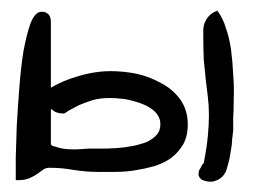

<svg xmlns="http://www.w3.org/2000/svg" viewBox="-20 -324 479 363"><path d="M215.8 -136.7Q232.4 -133.8 248 -127.9Q263.7 -122.1 273.4 -112.3Q283.2 -102.5 283.2 -88.9Q283.2 -77.1 276.4 -69.3Q269.5 -61.5 257.8 -55.7Q245.1 -50.8 230.5 -47.9Q214.8 -44.9 199.2 -43.9Q183.6 -43 169.9 -43H146.5Q144.5 -43 132.8 -42Q121.1 -41 107.4 -42Q94.7 -43 84 -46.9Q79.1 -47.9 77.1 -49.8L76.2 -51.8V-118.2L83 -113.3Q89.8 -109.4 100.6 -109.4Q102.5 -109.4 110.4 -115.2Q117.2 -119.1 128.9 -125Q140.6 -129.9 155.3 -134.8Q169.9 -138.7 187.5 -138.7Q199.2 -138.7 215.8 -136.7ZM284.2 -167Q263.7 -178.7 238.3 -184.6Q212.9 -189.5 189.5 -189.5Q159.2 -189.5 127 -179.7Q99.6 -171.9 76.2 -158.2V-282.2Q76.2 -293.9 70.3 -297.9Q66.4 -301.8 58.6 -301.8Q45.9 -301.8 37.1 -278.3Q30.3 -258.8 24.4 -227.5Q19.5 -196.3 16.6 -159.2Q13.7 -122.1 11.7 -86.9Q10.7 -53.7 9.8 -26.4Q9.8 1 9.8 11.7V16.6H14.6Q27.3 16.6 36.1 12.7Q44.9 8.8 51.8 3.9L62.5 -3.9Q67.4 -6.8 73.2 -6.8Q96.7 -6.8 118.2 -2.9Q141.6 1 165 1Q180.7 1 198.2 1Q216.8 1 235.4 -2Q253.9 -4.9 271.5 -9.8Q290 -15.6 303.7 -25.4Q317.4 -36.1 326.2 -50.8Q335 -66.4 335 -88.9Q335 -116.2 320.3 -136.7Q305.7 -156.2 284.2 -167ZM417 -228.5Q414.1 -251 407.2 -270.5Q401.4 -290 391.6 -302.7V-303.7H390.6Q377 -298.8 370.1 -287.1Q363.3 -276.4 364.3 -261.7Q364.3 -232.4 365.2 -211.9Q367.2 -190.4 369.1 -172.9L373 -140.6Q375 -124 375 -106.4Q375 -88.9 373 -67.4Q371.1 -45.9 365.2 -15.6Q364.3 -14.6 362.3 -12.7L359.4 -6.8L356.4 -2Q355.5 2 355.5 2.9V3.9V4.9V5.9V6.8V7.8Q357.4 12.7 361.3 15.6Q365.2 17.6 370.1 18.6L376 19.5H378.9Q383.8 19.5 387.7 17.6Q394.5 15.6 400.4 9.8Q405.3 4.9 408.2 -2.9L412.1 -16.6Q414.1 -24.4 415 -30.3L418 -48.8Q418.9 -56.6 418.9 -61.5Q419.9 -66.4 419.9 -69.3L420.9 -77.1Q420.9 -84 420.9 -100.6Q421.9 -116.2 421.9 -137.7Q422.9 -158.2 420.9 -182.6Q419.9 -206.1 417 -228.5Z"/></svg>

Font: Swanky and Moo Moo Cyrillic
Style: Regular
Weight: 400
Designer: Kimberly Geswein; Denis Ignatov
Foundry: Kimberly Geswein; Denis Ignatov
Version: Version 1.003 June 27, 2018